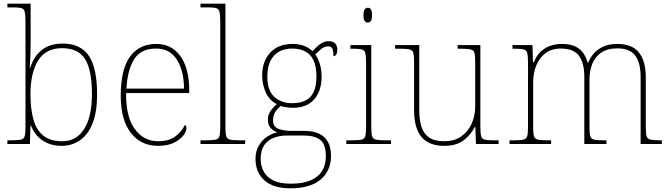

<svg xmlns="http://www.w3.org/2000/svg" viewBox="-20 -780 3633 1040"><path d="M313 10Q256 10 212.5 -18Q169 -46 148 -99H145L142 0H20V-20H41Q78 -20 94 -24Q110 -28 114 -43.5Q118 -59 118 -94V-662Q118 -699 114 -715.5Q110 -732 95.5 -736Q81 -740 51 -740H20V-760H146V-560Q146 -541 145.5 -515.5Q145 -490 144 -463.5Q143 -437 141 -414H144Q164 -476 207.5 -510Q251 -544 320 -544Q416 -544 461 -478Q506 -412 506 -267Q506 -175 482 -113.5Q458 -52 414.5 -21Q371 10 313 10ZM317 -15Q394 -15 436 -81.5Q478 -148 478 -270Q478 -400 441 -459.5Q404 -519 316 -519Q228 -519 186.5 -452Q145 -385 145 -269Q145 -190 161 -133Q177 -76 214.5 -45.5Q252 -15 317 -15Z M836 10Q743 10 688.5 -60.5Q634 -131 634 -262Q634 -404 684 -473Q734 -542 827 -542Q910 -542 957.5 -475.5Q1005 -409 1005 -290V-276H663Q662 -146 710.5 -80.5Q759 -15 837 -15Q894 -15 929 -40.5Q964 -66 981 -103Q986 -100 988 -96Q990 -92 990 -85Q990 -68 972.5 -45.5Q955 -23 921 -6.5Q887 10 836 10ZM977 -300Q976 -397 938 -457Q900 -517 826 -517Q742 -517 706 -458Q670 -399 665 -300Z M1066 0V-20H1096Q1133 -20 1149 -24Q1165 -28 1169 -43.5Q1173 -59 1173 -94V-662Q1173 -699 1169 -715.5Q1165 -732 1150.5 -736Q1136 -740 1106 -740H1066V-760H1201V-94Q1201 -59 1205 -43.5Q1209 -28 1225.5 -24Q1242 -20 1278 -20H1308V0Z M1552 240Q1461 240 1412.5 197Q1364 154 1364 80Q1364 39 1382 8.5Q1400 -22 1427.5 -40Q1455 -58 1483 -63Q1461 -70 1446 -86.5Q1431 -103 1431 -132Q1431 -161 1449 -184Q1467 -207 1479 -216Q1436 -239 1418 -282.5Q1400 -326 1400 -372Q1400 -446 1443 -494Q1486 -542 1565 -542Q1601 -542 1628 -531Q1655 -520 1673 -503Q1682 -513 1695 -525.5Q1708 -538 1724.5 -547.5Q1741 -557 1760 -557Q1785 -557 1796 -544Q1807 -531 1807 -513Q1807 -496 1802 -486Q1797 -476 1786 -476Q1786 -505 1780 -517Q1774 -529 1760 -529Q1738 -529 1722.5 -516.5Q1707 -504 1688 -485Q1702 -466 1712 -435Q1722 -404 1722 -364Q1722 -289 1682.5 -242.5Q1643 -196 1565 -196Q1553 -196 1531 -199Q1509 -202 1501 -206Q1484 -193 1471.5 -174Q1459 -155 1459 -126Q1459 -93 1489 -82Q1519 -71 1559 -71H1628Q1676 -71 1708 -56Q1740 -41 1756.5 -11Q1773 19 1773 65Q1773 144 1717.5 192Q1662 240 1552 240ZM1556 215Q1619 215 1661 197.5Q1703 180 1724 147Q1745 114 1745 66Q1745 1 1714.5 -22.5Q1684 -46 1626 -46H1535Q1495 -46 1462.5 -33.5Q1430 -21 1411 7Q1392 35 1392 82Q1392 117 1407.5 147.5Q1423 178 1459 196.5Q1495 215 1556 215ZM1562 -221Q1603 -221 1632.5 -234.5Q1662 -248 1678 -280Q1694 -312 1694 -365Q1694 -419 1678.5 -452.5Q1663 -486 1633.5 -501.5Q1604 -517 1562 -517Q1523 -517 1493 -501Q1463 -485 1445.5 -451.5Q1428 -418 1428 -364Q1428 -290 1466 -255.5Q1504 -221 1562 -221Z M1856 0V-20H1886Q1923 -20 1939 -24Q1955 -28 1959 -43.5Q1963 -59 1963 -94V-438Q1963 -475 1959 -491.5Q1955 -508 1940.5 -512Q1926 -516 1896 -516H1878V-536H1991V-94Q1991 -59 1995 -43.5Q1999 -28 2015.5 -24Q2032 -20 2068 -20H2098V0ZM1972 -658Q1962 -658 1955.5 -666Q1949 -674 1949 -698Q1949 -721 1955.5 -729.5Q1962 -738 1972 -738Q1983 -738 1989 -729.5Q1995 -721 1995 -698Q1995 -674 1989 -666Q1983 -658 1972 -658Z M2386 10Q2304 10 2263.5 -37.5Q2223 -85 2223 -184V-442Q2223 -477 2219 -492.5Q2215 -508 2199 -512Q2183 -516 2146 -516H2120V-536H2251V-181Q2251 -134 2262 -96Q2273 -58 2302.5 -36.5Q2332 -15 2386 -15Q2442 -15 2479 -41.5Q2516 -68 2535 -110.5Q2554 -153 2554 -202V-442Q2554 -477 2550 -492.5Q2546 -508 2530 -512Q2514 -516 2477 -516H2459V-536H2582V-94Q2582 -60 2586 -44Q2590 -28 2604.5 -24Q2619 -20 2649 -20H2681V0H2558L2555 -91H2551Q2532 -52 2492.5 -21Q2453 10 2386 10Z M2740 0V-20H2763Q2800 -20 2816 -24Q2832 -28 2836 -43.5Q2840 -59 2840 -94V-442Q2840 -477 2836 -492.5Q2832 -508 2817.5 -512Q2803 -516 2773 -516H2756V-536H2864L2867 -443H2872Q2885 -477 2907 -498.5Q2929 -520 2958.5 -531Q2988 -542 3023 -542Q3069 -542 3097 -528Q3125 -514 3140.5 -491Q3156 -468 3163 -441H3166Q3177 -468 3197 -491Q3217 -514 3248.5 -528Q3280 -542 3324 -542Q3404 -542 3441 -495.5Q3478 -449 3478 -361V-94Q3478 -59 3482 -43.5Q3486 -28 3502.5 -24Q3519 -20 3555 -20H3565V0H3450V-365Q3450 -439 3421 -478.5Q3392 -518 3324 -518Q3271 -518 3237.5 -495.5Q3204 -473 3188.5 -434.5Q3173 -396 3173 -349V-94Q3173 -59 3177 -43.5Q3181 -28 3197 -24Q3213 -20 3250 -20H3265V0H3145V-365Q3145 -438 3116.5 -477.5Q3088 -517 3017 -517Q2967 -517 2934 -491.5Q2901 -466 2884.5 -424.5Q2868 -383 2868 -334V-94Q2868 -59 2872 -43.5Q2876 -28 2892.5 -24Q2909 -20 2945 -20H2965V0Z"/></svg>

Font: Noto Serif Thai Thin
Style: Regular
Weight: 250
Version: Version 2.001